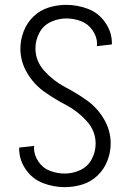

<svg xmlns="http://www.w3.org/2000/svg" viewBox="-20 -763 540 791"><path d="M247 8Q201 8 157.5 -8.5Q114 -25 86.5 -64.5Q59 -104 59 -150Q59 -153 59 -155L121 -162L120 -154Q120 -124 138.5 -97Q157 -70 186.5 -59Q216 -48 247 -48Q280 -48 311 -62.5Q342 -77 358 -107.5Q374 -138 374 -171Q374 -224 336.5 -265Q299 -306 252 -330.5Q205 -355 162 -385.5Q119 -416 91.5 -463Q64 -510 64 -563Q64 -599 77.5 -634Q91 -669 118 -695Q145 -721 180.5 -732Q216 -743 253 -743Q299 -743 342.5 -726.5Q386 -710 413.5 -670.5Q441 -631 441 -585Q441 -582 441 -580L379 -573L380 -581Q380 -611 361.5 -638Q343 -665 313.5 -676Q284 -687 253 -687Q220 -687 189 -672.5Q158 -658 142 -627.5Q126 -597 126 -564Q126 -511 163.5 -470Q201 -429 248 -404.5Q295 -380 338 -349.5Q381 -319 408.5 -272Q436 -225 436 -172Q436 -136 422.5 -101Q409 -66 382 -40Q355 -14 319.5 -3Q284 8 247 8Z"/></svg>

Font: Iosevka SS01 Light
Style: Regular
Weight: 300
Monospace: yes
Designer: Belleve Invis
Foundry: Belleve Invis
Version: 2.3.3; ttfautohint (v1.8.3)